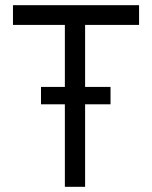

<svg xmlns="http://www.w3.org/2000/svg" viewBox="-20 -720 585 740"><path d="M308 -318V0H230V-318H138V-385H230V-624H30V-700H516V-624H308V-385H406V-318Z"/></svg>

Font: Mach Light
Style: Regular
Weight: 300
Version: Version 1.002